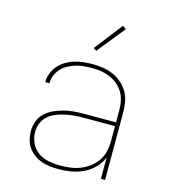

<svg xmlns="http://www.w3.org/2000/svg" viewBox="-112 -835 824 933"><g transform="rotate(15 300.0 -369.0)"><path d="M268 8Q247 8 225.5 5.5Q204 3 183.5 -4Q163 -11 145 -24Q127 -37 114.5 -54.5Q102 -72 96.5 -93.5Q91 -115 91 -136Q91 -162 100 -186.5Q109 -211 128 -228.5Q147 -246 170.5 -256.5Q194 -267 218.5 -273.5Q243 -280 269 -282Q295 -284 320 -284H480V-345Q480 -368 475.5 -391Q471 -414 459 -434Q447 -454 429 -469Q411 -484 389.5 -493Q368 -502 345 -505.5Q322 -509 298 -509Q278 -509 257.5 -507Q237 -505 217.5 -499Q198 -493 179.5 -483Q161 -473 147.5 -458Q134 -443 126 -424Q118 -405 118 -384H97Q97 -407 105.5 -429Q114 -451 129.5 -468.5Q145 -486 165 -498Q185 -510 207 -516.5Q229 -523 252 -525.5Q275 -528 298 -528Q324 -528 350 -524Q376 -520 399.5 -510Q423 -500 443.5 -483Q464 -466 477 -444Q490 -422 495.5 -396.5Q501 -371 501 -345V0H480V-107Q468 -77 445 -54Q422 -31 393 -17Q364 -3 332 2.5Q300 8 268 8ZM271 -11Q297 -11 323 -14.5Q349 -18 373 -27.5Q397 -37 418 -53Q439 -69 453.5 -90.5Q468 -112 474 -137.5Q480 -163 480 -189V-265H320Q297 -265 274.5 -263Q252 -261 229.5 -256Q207 -251 185.5 -242.5Q164 -234 147 -219Q130 -204 121 -182.5Q112 -161 112 -138Q112 -109 124.5 -82Q137 -55 161 -38.5Q185 -22 213.5 -16.5Q242 -11 271 -11ZM297 -595 282 -605 391 -746 409 -734Z"/></g></svg>

Font: Zed Sans Thin Extended
Style: Regular
Weight: 100
Width: 7
Designer: Belleve Invis
Foundry: Belleve Invis
Version: Version 1.0.0; ttfautohint (v1.8.4)